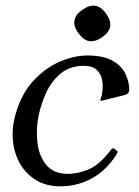

<svg xmlns="http://www.w3.org/2000/svg" viewBox="-20 -648 492 679"><path d="M193.8 11Q144.5 11 108.5 -10.5Q72.5 -32 51.5 -68Q30.5 -104 25.9 -149Q21.2 -194 34.2 -241Q54.5 -314.8 97.1 -361.2Q139.8 -407.8 191.2 -429.8Q242.8 -451.8 289 -451.8Q342.5 -451.8 374.6 -435Q406.8 -418.2 421.4 -391Q436 -363.8 437.2 -332.8Q438.2 -316.2 419 -311.5L341.5 -292.2Q338.8 -291.2 336.4 -291.9Q334 -292.5 335.2 -294.8Q335.2 -297.2 337.5 -303.4Q339.8 -309.5 340.8 -315.5Q345.2 -340.5 341.5 -363.2Q337.8 -386 322.2 -400.6Q306.8 -415.2 276.8 -415.2Q227.8 -415.2 194.9 -388.2Q162 -361.2 143.4 -320.4Q124.8 -279.5 116.2 -237.5Q106.5 -187.8 112.8 -140.5Q119 -93.2 145.1 -63.2Q171.2 -33.2 219.8 -33.2Q257.8 -33.2 296 -50.2Q334.2 -67.2 372.8 -119Q378 -125.8 383.5 -122.2L394 -114.5Q398.2 -111.8 392.8 -103Q355.2 -43.8 303.5 -16.4Q251.8 11 193.8 11ZM318 -627.5Q339.8 -623 356.5 -598Q373 -573.8 369.5 -553Q365 -532 340 -515.5Q315.8 -499 294 -502.8Q274.2 -506.8 256.5 -532Q239.2 -555.2 243.5 -577Q248 -598 273 -614.5Q297.2 -631 318 -627.5Z"/></svg>

Font: Young Serif Light
Style: Italic
Weight: 300
Italic angle: -10.979°
Designer: Bastien Sozeau
Foundry: NBR — Bastien Sozeau
Version: Version 5.001